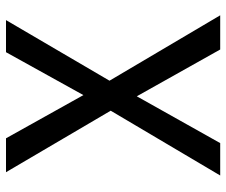

<svg xmlns="http://www.w3.org/2000/svg" viewBox="-77 -677 754 640"><g transform="rotate(-90 300.0 -357.0)"><path d="M35 0 251 -365 46 -714H159L303 -456L446 -714H553L351 -369L569 0H455L299 -278L143 0Z"/></g></svg>

Font: Noto Sans Mono Medium
Style: Regular
Weight: 500
Designer: Monotype Design Team
Foundry: Monotype Imaging Inc.
Version: Version 2.014